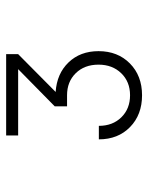

<svg xmlns="http://www.w3.org/2000/svg" viewBox="53 -924 493 640"><g transform="rotate(-90 300.0 -603.5)"><path d="M303 -377Q238 -377 197 -417Q156 -457 156 -521H201Q201 -475 229.5 -446Q258 -417 303 -417Q348 -417 376.5 -446.5Q405 -476 405 -522Q405 -569 376.5 -598Q348 -627 303 -627H266V-668L390 -790H169V-830H440V-790L314 -665Q375 -661 412.5 -622Q450 -583 450 -522Q450 -458 409 -417.5Q368 -377 303 -377Z"/></g></svg>

Font: JetBrains Mono NL Thin
Style: Regular
Weight: 100
Monospace: yes
Designer: Philipp Nurullin, Konstantin Bulenkov
Foundry: JetBrains
Version: Version 2.305; ttfautohint (v1.8.4.7-5d5b)